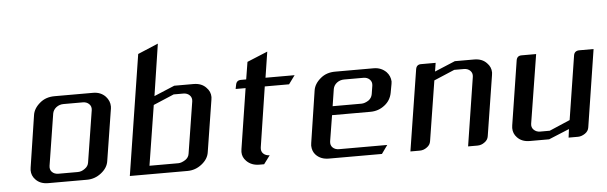

<svg xmlns="http://www.w3.org/2000/svg" viewBox="-38 -582 2201 696"><g transform="rotate(-5 1062.5 -234.5)"><path d="M53.2 -52.2Q53.2 -55.2 54.2 -62L83 -250Q86.4 -274.4 109.9 -293.9Q131.3 -312 163.1 -312H303.2Q331.1 -312 348.6 -293.5Q363.3 -277.3 363.3 -257.3Q363.3 -252.4 362.8 -250L333 -62Q329.6 -36.6 305.7 -18.1Q282.7 0 253.9 0H112.8Q83.5 0 66.9 -18.1Q53.2 -32.2 53.2 -52.2ZM123 -62Q121.1 -47.9 129.4 -39.6Q138.2 -30.8 152.8 -30.8H223.1Q236.8 -30.8 249 -40Q261.2 -48.3 263.2 -62L293 -250Q294.9 -263.2 286.1 -272Q277.3 -280.8 263.2 -280.8H192.9Q178.2 -280.8 166.5 -272Q155.3 -263.2 152.8 -250Z M409.7 0 478.5 -438 552.7 -469.2 523.9 -280.8 598.6 -312H668.9Q698.2 -312 714.8 -293.9Q729.5 -279.3 729.5 -259.3Q729.5 -255.9 728.5 -250L698.7 -62Q695.3 -36.6 671.4 -18.1Q648.4 0 619.6 0ZM483.9 -30.8H588.9Q600.1 -30.8 614.7 -40Q627 -48.3 628.9 -62L658.7 -250Q660.6 -263.2 651.9 -272Q643.1 -280.8 628.9 -280.8H593.8L518.6 -249Z M819.3 -280.8 822.3 -295.9Q825.2 -312 841.3 -312H860.4L870.6 -375L945.3 -405.8L930.7 -312H1036.6L1013.7 -280.8H925.3L891.6 -62Q889.6 -47.9 897.9 -39.6Q906.7 -30.8 921.4 -30.8L898.4 0H881.3Q852.5 0 834.5 -18.1Q820.3 -32.2 820.3 -51.3Q820.3 -54.2 821.3 -62L855.5 -280.8Z M1074.2 -52.2Q1074.2 -53.2 1075.2 -62L1104 -250Q1107.4 -274.4 1130.9 -293.9Q1152.3 -312 1184.1 -312H1324.2Q1351.6 -312 1370.1 -293.5Q1383.8 -278.8 1384.8 -258.8Q1384.8 -256.8 1383.8 -250L1377.9 -217.8Q1372.6 -190.4 1351.1 -173.8Q1328.6 -155.8 1298.8 -155.8H1159.2L1144 -62Q1142.1 -47.9 1150.4 -39.6Q1159.2 -30.8 1173.8 -30.8H1349.1L1327.1 0H1133.8Q1105 0 1087.4 -18.1Q1074.7 -31.2 1074.2 -52.2ZM1164.1 -188H1269Q1280.8 -188 1294.9 -196.8Q1306.6 -205.1 1309.1 -219.2L1314 -250Q1315.9 -263.2 1307.1 -272Q1298.3 -280.8 1284.2 -280.8H1213.9Q1199.2 -280.8 1187.5 -272Q1176.3 -263.2 1173.8 -250Z M1430.7 0 1477.5 -295.9Q1480.5 -312 1496.6 -312H1549.8L1544.9 -280.8L1619.6 -312H1689.9Q1719.2 -312 1735.8 -293.9Q1750.5 -279.3 1750.5 -259.3Q1750.5 -255.9 1749.5 -250L1714.8 -30.8Q1712.9 -17.1 1700.7 -8.8Q1689 0 1674.8 0H1640.6L1679.7 -250Q1681.6 -263.2 1672.9 -272Q1664.1 -280.8 1649.9 -280.8H1614.7L1539.6 -249L1504.9 -30.8Q1502.9 -17.1 1490.7 -8.8Q1479 0 1464.8 0Z M1805.7 -52.2Q1805.7 -55.2 1806.6 -62L1843.3 -295.9Q1846.2 -312 1862.3 -312H1915.5L1875.5 -62Q1873.5 -48.8 1882.3 -40Q1891.6 -30.8 1905.3 -30.8H1940.4L2015.6 -63L2052.2 -295.9Q2055.2 -312 2073.2 -312H2124.5L2080.6 -30.8Q2078.6 -17.1 2066.4 -8.8Q2053.2 0 2040.5 0H2006.3L2010.3 -30.8L1935.5 0H1865.2Q1835.9 0 1819.3 -18.1Q1805.7 -32.2 1805.7 -52.2Z"/></g></svg>

Font: Hhenum
Style: Italic
Weight: 400
Designer: T. Christopher White
Version: Version 1.0